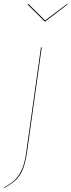

<svg xmlns="http://www.w3.org/2000/svg" viewBox="-57 -755 359 966"><path d="M-37 188Q-1 169 20 148Q41 127 55 93Q69 59 76 4L149 -517H153L80 4Q72 61 58.5 95Q45 129 23 150Q1 171 -36 191ZM282 -732 171 -647H168L82 -732L86 -735L170 -652L280 -735Z"/></svg>

Font: Fira Sans Condensed Four
Style: Italic
Weight: 100
Width: 3
Italic angle: -8°
Designer: bBox Type GmbH & Carrois Corporate GbR & Edenspiekermann AG
Foundry: bBox Type GmbH & Carrois Corporate GbR & Edenspiekermann AG
Version: Version 4.301